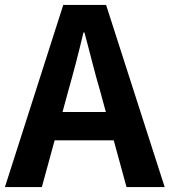

<svg xmlns="http://www.w3.org/2000/svg" viewBox="-24 -760 689 780"><path d="M230 -305 252 -386C274 -463 296 -547 315 -628H319C341 -548 361 -463 384 -386L406 -305ZM490 0H645L407 -740H233L-4 0H146L198 -190H438Z"/></svg>

Font: Noto Sans Mono CJK JP Bold
Style: Regular
Weight: 700
Designer: Ryoko NISHIZUKA (kana & ideographs); Paul D. Hunt (Latin, Greek & Cyrillic); Wenlong ZHANG (bopomofo); Sandoll Communica
Foundry: Adobe Systems Incorporated
Version: Version 1.004;PS 1.004;hotconv 1.0.82;makeotf.lib2.5.63406